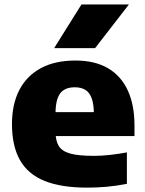

<svg xmlns="http://www.w3.org/2000/svg" viewBox="-20 -828 649 858"><path d="M370 10.5Q253.5 10.5 179.2 -19.5Q105 -49.5 69.2 -112.5Q33.5 -175.5 33.5 -273.5Q33.5 -362 66.2 -425.5Q99 -489 162.2 -523.2Q225.5 -557.5 317 -557.5Q404 -557.5 462.8 -523Q521.5 -488.5 551.2 -423.5Q581 -358.5 581 -267V-220H132.5V-327H429.5L399.5 -317.5Q399.5 -361 390.2 -387.5Q381 -414 362 -426Q343 -438 314 -438Q285 -438 265.8 -426.2Q246.5 -414.5 237.2 -388Q228 -361.5 228 -318.5V-241.5Q228 -201 241.8 -177Q255.5 -153 292.5 -142.2Q329.5 -131.5 400 -131.5Q433.5 -131.5 472 -135.8Q510.5 -140 547 -147V-6.5Q498.5 3 455 6.8Q411.5 10.5 370 10.5ZM222 -613 344 -808H556L405 -613Z"/></svg>

Font: Encode Sans SemiExpanded ExtraBold
Style: Regular
Weight: 800
Width: 6
Designer: Multiple Designers
Foundry: Impallari Type
Version: Version 3.002